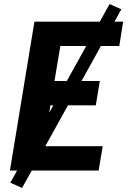

<svg xmlns="http://www.w3.org/2000/svg" viewBox="-20 -842 640 948"><path d="M29 0 150 -735H588L569 -615H278L249 -442H473L453 -322H229L196 -120H487L467 0ZM89 86 31 60 521 -822 579 -796Z"/></svg>

Font: Iosevka Aile Heavy
Style: Italic
Weight: 900
Italic angle: -9°
Designer: Belleve Invis
Foundry: Belleve Invis
Version: Version 31.1.0; ttfautohint (v1.8.4)